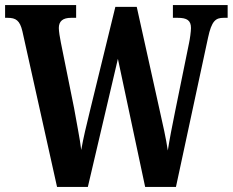

<svg xmlns="http://www.w3.org/2000/svg" viewBox="-20 -734 914 754"><path d="M68 -611 204 0H325L443 -503L550 0H671L797 -586C811 -652 827 -664 858 -664H874V-714H659V-664H678C714 -664 730 -654 730 -624C730 -611 726 -581 722 -563L668 -298C656 -239 646 -188 639 -143C632 -190 620 -244 605 -310L517 -707H433L334 -302C319 -241 307 -191 299 -145C294 -189 280 -256 271 -309L219 -567C215 -586 211 -612 211 -624C211 -651 227 -664 259 -664H279V-714H0V-664H10C42 -664 58 -654 68 -611Z"/></svg>

Font: Noto Serif Sinhala ExtraCondensed
Style: Bold
Weight: 700
Width: 2
Designer: Jelle Bosma - Monotype Design Team
Foundry: Monotype Imaging Inc.
Version: Version 2.007